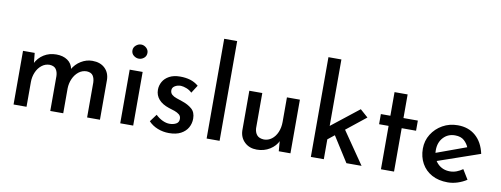

<svg xmlns="http://www.w3.org/2000/svg" viewBox="-64 -1116 3840 1473"><g transform="rotate(10 1856.0 -380.0)"><path d="M170 -418 179 -327 174 -335Q197 -382 239.5 -408.5Q282 -435 337 -435Q389 -435 424 -411Q459 -387 467 -343L462 -339Q487 -384 529 -409.5Q571 -435 617 -435Q679 -435 715 -400.5Q751 -366 752 -310V0H652V-272Q651 -304 637.5 -325Q624 -346 589 -348Q553 -348 525.5 -326Q498 -304 482.5 -269Q467 -234 466 -194V0H365V-272Q364 -304 349.5 -325Q335 -346 300 -348Q265 -348 237.5 -326Q210 -304 195 -268.5Q180 -233 180 -193V0H79V-418Z M910 -418H1011V0H910ZM905 -568Q905 -591 923.5 -607Q942 -623 964 -623Q986 -623 1004 -607Q1022 -591 1022 -568Q1022 -543 1004 -528Q986 -513 964 -513Q942 -513 923.5 -528Q905 -543 905 -568Z M1290 9Q1244 9 1202 -7.5Q1160 -24 1131 -55L1174 -113Q1200 -88 1228.5 -75Q1257 -62 1282 -62Q1311 -62 1333 -73.5Q1355 -85 1355 -112Q1355 -134 1340.5 -146Q1326 -158 1304 -166Q1282 -174 1257 -181Q1205 -198 1177.5 -229.5Q1150 -261 1150 -304Q1150 -337 1166.5 -366.5Q1183 -396 1217 -414.5Q1251 -433 1301 -433Q1345 -433 1380 -422.5Q1415 -412 1445 -387L1406 -326Q1388 -344 1363.5 -353.5Q1339 -363 1319 -364Q1292 -364 1272 -351.5Q1252 -339 1252 -318Q1252 -297 1266 -284.5Q1280 -272 1302.5 -264.5Q1325 -257 1348 -249Q1394 -234 1424.5 -208Q1455 -182 1455 -132Q1455 -94 1437 -62Q1419 -30 1382.5 -10.5Q1346 9 1290 9Z M1583 -777H1684V0H1583Z M1976 17Q1918 17 1881 -18Q1844 -53 1842 -108V-418H1943V-144Q1945 -111 1962 -91Q1979 -71 2016 -69Q2050 -69 2077 -89.5Q2104 -110 2119.5 -146Q2135 -182 2135 -227V-418H2236V0H2145L2137 -98L2141 -82Q2122 -39 2077.5 -11Q2033 17 1976 17Z M2395 0V-777H2496V0ZM2598 -279 2790 0H2672L2531 -222ZM2465 -130 2455 -227 2709 -427 2770 -373Z M2941 -601H3043V-417H3155V-338H3043V0H2941V-338H2867V-417H2941Z M3462 10Q3390 10 3338 -18.5Q3286 -47 3258 -97.5Q3230 -148 3230 -212Q3230 -274 3261.5 -324.5Q3293 -375 3346 -405Q3399 -435 3464 -435Q3548 -435 3603.5 -386.5Q3659 -338 3678 -250L3337 -132L3313 -190L3587 -290L3566 -276Q3554 -308 3528 -331.5Q3502 -355 3457 -355Q3401 -355 3365.5 -316.5Q3330 -278 3330 -218Q3330 -154 3368 -115Q3406 -76 3464 -76Q3491 -76 3516 -85.5Q3541 -95 3563 -111L3609 -36Q3577 -15 3538.5 -2.5Q3500 10 3462 10Z"/></g></svg>

Font: Reem Kufi Fun
Style: Regular
Weight: 400
Designer: Khaled Hosny
Version: Version 1.005